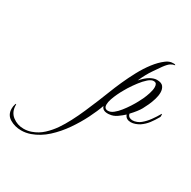

<svg xmlns="http://www.w3.org/2000/svg" viewBox="-578 -632 1148 1151"><g transform="rotate(30 -4.0 -56.5)"><path d="M-226 335Q-257 346 -289 346Q-333 346 -368 325Q-403 304 -403 261Q-403 253 -402 245.5Q-401 238 -398 229Q-395 222 -393.5 223.5Q-392 225 -392 229Q-392 278 -358.5 304Q-325 330 -281 330Q-254 330 -229 321Q-188 307 -156 277Q-124 247 -101 213Q-79 181 -57 139Q-35 97 -15 51Q5 5 23 -38.5Q41 -82 54 -116Q69 -155 89.5 -201Q110 -247 135 -293.5Q160 -340 189.5 -378.5Q219 -417 251 -441Q274 -459 299 -459Q303 -459 306.5 -459Q310 -459 314 -457Q316 -456 316 -454.5Q316 -453 312 -453Q302 -452 288 -443.5Q274 -435 254 -408Q246 -396 218.5 -357Q191 -318 167 -263Q196 -296 221 -310Q246 -324 266 -324Q298 -324 310 -308Q322 -292 322 -268Q322 -246 314.5 -221Q307 -196 296.5 -173Q286 -150 277 -134Q270 -121 256 -103Q242 -85 224 -66Q227 -52 236.5 -46Q246 -40 259 -40Q273 -40 288.5 -46Q304 -52 314 -61Q337 -80 356 -106Q375 -132 391 -160Q392 -162 392.5 -162Q393 -162 393 -162Q395 -162 395 -153Q395 -149 395 -145.5Q395 -142 393 -139Q376 -109 358 -85.5Q340 -62 314 -44Q301 -36 285.5 -30.5Q270 -25 255 -25Q240 -25 228.5 -31.5Q217 -38 212 -53Q195 -37 171.5 -20.5Q148 -4 123 -2Q119 -1 115.5 -1Q112 -1 109 -1Q74 -1 66 -28Q51 15 24 69Q-3 123 -40 176.5Q-77 230 -123.5 272.5Q-170 315 -226 335ZM103 -16Q121 -16 139.5 -30.5Q158 -45 175.5 -67Q193 -89 208.5 -113Q224 -137 234 -156Q240 -166 250 -187.5Q260 -209 268 -234Q276 -259 276 -278Q276 -292 271 -300Q266 -308 252 -308Q236 -308 215.5 -290Q195 -272 174.5 -245Q154 -218 137 -191Q133 -184 123 -167Q113 -150 102.5 -128Q92 -106 84.5 -84Q77 -62 77 -45Q77 -16 103 -16Z"/></g></svg>

Font: MonteCarlo
Style: Regular
Weight: 400
Designer: Robert E. Leuschke
Foundry: Robert E. Leuschke
Version: Version 1.010; ttfautohint (v1.8.3)